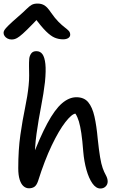

<svg xmlns="http://www.w3.org/2000/svg" viewBox="-33 -1047 678 1077"><path d="M129.4 9.2Q112.2 9.2 98.6 -2.8Q85 -14.8 77.2 -40Q69.4 -65.2 69.4 -103Q69.4 -207.6 81.4 -290.9Q93.4 -374.2 107.7 -442.4Q122 -510.6 127.6 -567.6Q130.8 -598.2 130.5 -624.3Q130.2 -650.4 129.8 -673.6Q129.4 -696.8 131 -717.2Q132.6 -733.6 141.9 -746.8Q151.2 -760 171.2 -760Q192.6 -760 205 -743.1Q217.4 -726.2 221.5 -688.5Q225.6 -650.8 219.2 -586.6Q212 -523.8 197.7 -450.7Q183.4 -377.6 171.9 -296.5Q160.4 -215.4 162 -127.6L140 -144.6Q190.2 -276.8 232.5 -355.1Q274.8 -433.4 314.7 -467.5Q354.6 -501.6 395.4 -501.6Q438.6 -501.6 461.8 -473.7Q485 -445.8 496.8 -393.6Q508.6 -341.4 515.2 -267.8Q522 -203.6 528.5 -165.1Q535 -126.6 542.9 -104.4Q550.8 -82.2 560.4 -65Q564.8 -57.2 567.9 -47.9Q571 -38.6 571 -29Q571 -12.4 559.5 -1Q548 10.4 530.2 10.4Q505.4 10.4 485.3 -18.3Q465.2 -47 451.9 -94.4Q438.6 -141.8 434 -196.6Q429.2 -259.8 423.2 -299.9Q417.2 -340 409.6 -365.6Q402 -391.2 390 -409.6Q369.4 -407.6 333.7 -361.9Q298 -316.2 257.7 -232.3Q217.4 -148.4 180.2 -30.6Q172 -7.2 159.7 1Q147.4 9.2 129.4 9.2ZM32.4 -825.4Q19.4 -825.4 9 -830.9Q-1.4 -836.4 -7.2 -845Q-13 -853.6 -13 -862.6Q-13 -870.4 -8 -878.6Q-3 -886.8 14 -903.8Q31 -920.8 68.2 -953Q98.8 -979.4 115.1 -995.8Q131.4 -1012.2 144.4 -1019.6Q157.4 -1027 177.6 -1027Q200.4 -1027 216.9 -1016.5Q233.4 -1006 253 -976.6Q275.8 -943.8 295.4 -924.3Q315 -904.8 329.7 -893.8Q344.4 -882.8 352.6 -874Q360.8 -865.2 360.8 -852.2Q360.8 -840.8 350 -833.6Q339.2 -826.4 320.6 -826.4Q296.6 -826.4 274.4 -835.5Q252.2 -844.6 225 -871.4Q197.8 -898.2 159.4 -950.8L187.6 -951.2Q145.2 -906.4 118.9 -880.6Q92.6 -854.8 76.8 -843Q61 -831.2 51 -828.3Q41 -825.4 32.4 -825.4Z"/></svg>

Font: Shantell Sans Light
Style: Regular
Weight: 300
Designer: Stephen Nixon, Anya Danilova, Shantell Martin
Foundry: Arrow Type
Version: Version 1.011;[c5ecc13dd]